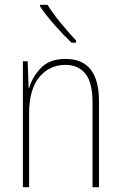

<svg xmlns="http://www.w3.org/2000/svg" viewBox="-20 -785 509 805"><path d="M148 -765V-758Q172 -722 209.5 -679.5Q247 -637 280 -606H299V-615Q269 -647 235.5 -687.5Q202 -728 179 -765ZM102 -416H100L96 -528H76V0H102V-307Q102 -411 145 -462Q188 -513 254 -513Q308 -513 338 -476Q368 -439 368 -355V0H395V-361Q395 -538 255 -538Q187 -538 151 -499.5Q115 -461 102 -416Z"/></svg>

Font: Noto Sans Display SemiCondensed Thin
Style: Regular
Weight: 250
Width: 4
Designer: Monotype Design team
Foundry: Monotype Imaging Inc.
Version: 1.000